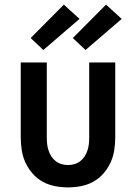

<svg xmlns="http://www.w3.org/2000/svg" viewBox="-20 -801 590 833"><path d="M275 12Q247 12 218.5 6.5Q190 1 165.5 -12.5Q141 -26 122 -47.5Q103 -69 91 -94.5Q79 -120 74.5 -148.5Q70 -177 70 -205V-530H183V-205Q183 -191 184.5 -176.5Q186 -162 190.5 -148.5Q195 -135 202.5 -123Q210 -111 221.5 -102Q233 -93 247 -89Q261 -85 275 -85Q289 -85 303 -89Q317 -93 328.5 -102Q340 -111 347.5 -123Q355 -135 359.5 -148.5Q364 -162 365.5 -176.5Q367 -191 367 -205V-530H480V-205Q480 -177 475.5 -148.5Q471 -120 459 -94.5Q447 -69 428 -47.5Q409 -26 384.5 -12.5Q360 1 331.5 6.5Q303 12 275 12ZM351 -584 296 -636 440 -781 508 -719ZM168 -584 113 -636 257 -781 325 -719Z"/></svg>

Font: Lode
Style: Bold
Weight: 700
Monospace: yes
Designer: Belleve Invis
Foundry: Belleve Invis
Version: Version 29.2.0; ttfautohint (v1.8.3)